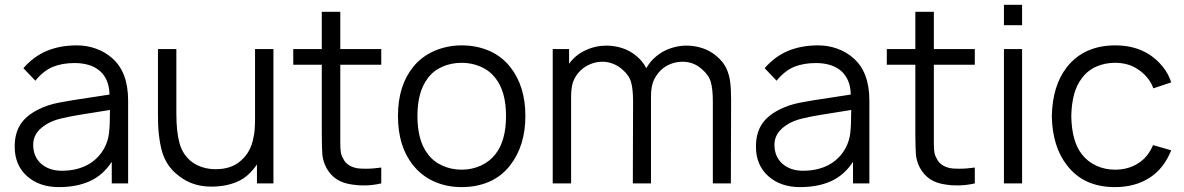

<svg xmlns="http://www.w3.org/2000/svg" viewBox="-20 -768 4960 804"><path d="M448 0V-90.5Q411.5 -34.5 356.5 -9.5Q301.5 15.5 226 15.5Q145 15.5 93 -30.5Q41.5 -77 41.5 -154Q41.5 -208.5 65 -246Q88.5 -283.5 140.5 -309.5Q177.5 -328.5 225.5 -338Q274 -347.5 363.5 -360.5L438.5 -372Q438 -405 427.5 -429.8Q417 -454.5 398 -471Q379 -487.5 352.2 -495.8Q325.5 -504 292.5 -504Q241.5 -504 202.5 -488.5Q162.5 -472.5 128 -430L78 -482.5Q121.5 -532.5 176.8 -555.2Q232 -578 302 -578Q344 -578 382.2 -564.2Q420.5 -550.5 449 -525Q516.5 -467 516.5 -347V0ZM440.5 -307.5Q362 -295.5 313.5 -287.2Q265 -279 246 -274Q190 -263 154 -233Q119 -204 119 -161.5Q119 -112.5 152 -82.5Q186 -53 238.5 -53Q300.5 -53 346.2 -77.5Q392 -102 417.5 -149Q433 -179 436.5 -211Q438.5 -227.5 439.5 -251.5Q440.5 -275.5 440.5 -307.5Z M1125 -562.5V0H1056V-79Q1044.5 -62.5 1029 -46Q1002 -17.5 965 -3.5Q928 10.5 888.5 12.5Q884.5 13 879 13.2Q873.5 13.5 865.5 13.5Q785 13.5 729 -31.5Q676 -71 658 -135.5Q640.5 -200 641.5 -289.5V-562.5H718.5V-291.5Q718.5 -216 732 -167.5Q745.5 -119 784 -89.5Q826.5 -59.5 883 -59.5Q950 -59.5 989.5 -96Q1030.5 -131.5 1041.5 -192.5Q1045 -207 1046.5 -227.2Q1048 -247.5 1048 -273V-562.5Z M1405 -206.5V-168.5Q1405 -146 1407 -131.8Q1409 -117.5 1416.5 -105Q1424.5 -86.5 1442.8 -75.5Q1461 -64.5 1484 -62.5Q1489 -62 1496 -61.8Q1503 -61.5 1513 -61.5Q1528.5 -61.5 1544.2 -62.8Q1560 -64 1576.5 -66.5V0Q1540 8.5 1502.5 8.5Q1476.5 8.5 1456 5Q1417 0 1390.5 -17Q1364 -34 1346.5 -65.5Q1333 -92 1330 -118.5Q1329 -132.5 1328.2 -153.8Q1327.5 -175 1327.5 -204V-497H1208V-562.5H1327.5V-718.5H1405V-562.5H1576.5V-497H1405Z M1710 -76Q1646.5 -154.5 1646.5 -282.5Q1646.5 -409 1710 -487.5Q1727 -509 1749.5 -526Q1772 -543 1798.2 -554.5Q1824.5 -566 1853.5 -572Q1882.5 -578 1913.5 -578Q1975.5 -578 2028 -555.5Q2080.5 -533 2116.5 -487.5Q2180 -407.5 2180 -282.5Q2180 -158 2116.5 -76Q2080.5 -29.5 2028.5 -7Q1976.5 15.5 1913.5 15.5Q1850.5 15.5 1798.2 -7.8Q1746 -31 1710 -76ZM2055 -440.5Q2031 -472 1993.5 -488.5Q1956 -505 1913.5 -505Q1869.5 -505 1832 -488.5Q1794.5 -472 1771.5 -440.5Q1728 -384 1728 -282.5Q1728 -179 1771.5 -123Q1794.5 -91.5 1832.2 -74.5Q1870 -57.5 1913.5 -57.5Q1956 -57.5 1993.5 -74.5Q2031 -91.5 2055 -123Q2099 -179 2099 -282.5Q2099 -384.5 2055 -440.5Z M3041.5 -346 3040.5 0H2965V-342.5Q2965 -395 2956.5 -424.5Q2948 -454 2919.5 -478Q2885 -509.5 2838 -509.5Q2808 -509.5 2781 -497Q2754 -484.5 2736 -461.5Q2718.5 -439.5 2712.2 -416.5Q2706 -393.5 2706 -362.5V-346V0H2630L2631 -342.5Q2631 -395 2622.5 -424.5Q2614 -453.5 2585 -478Q2568.5 -492.5 2547 -501Q2525.5 -509.5 2502.5 -509.5Q2473.5 -509.5 2446.5 -497Q2419.5 -484.5 2400.5 -461.5Q2383 -439.5 2377.2 -416.5Q2371.5 -393.5 2371.5 -362.5V0H2294.5V-562.5H2363V-501Q2389 -537.5 2431 -557Q2473 -577 2519.5 -577Q2552.5 -577 2584.8 -566.8Q2617 -556.5 2642.5 -535.5Q2672 -512 2686 -482.5L2695.5 -497Q2708.5 -515.5 2726 -530.5Q2743.5 -545.5 2764.2 -555.8Q2785 -566 2808 -571.5Q2831 -577 2855 -577Q2888 -577 2920 -566.8Q2952 -556.5 2977.5 -535.5Q3007.5 -511 3020.5 -484Q3033.5 -457 3037.5 -426Q3039.5 -411 3040.5 -391.2Q3041.5 -371.5 3041.5 -346Z M3552 0V-90.5Q3515.5 -34.5 3460.5 -9.5Q3405.5 15.5 3330 15.5Q3249 15.5 3197 -30.5Q3145.5 -77 3145.5 -154Q3145.5 -208.5 3169 -246Q3192.5 -283.5 3244.5 -309.5Q3281.5 -328.5 3329.5 -338Q3378 -347.5 3467.5 -360.5L3542.5 -372Q3542 -405 3531.5 -429.8Q3521 -454.5 3502 -471Q3483 -487.5 3456.2 -495.8Q3429.5 -504 3396.5 -504Q3345.5 -504 3306.5 -488.5Q3266.5 -472.5 3232 -430L3182 -482.5Q3225.5 -532.5 3280.8 -555.2Q3336 -578 3406 -578Q3448 -578 3486.2 -564.2Q3524.5 -550.5 3553 -525Q3620.5 -467 3620.5 -347V0ZM3544.5 -307.5Q3466 -295.5 3417.5 -287.2Q3369 -279 3350 -274Q3294 -263 3258 -233Q3223 -204 3223 -161.5Q3223 -112.5 3256 -82.5Q3290 -53 3342.5 -53Q3404.5 -53 3450.2 -77.5Q3496 -102 3521.5 -149Q3537 -179 3540.5 -211Q3542.5 -227.5 3543.5 -251.5Q3544.5 -275.5 3544.5 -307.5Z M3890.5 -206.5V-168.5Q3890.5 -146 3892.5 -131.8Q3894.5 -117.5 3902 -105Q3910 -86.5 3928.2 -75.5Q3946.5 -64.5 3969.5 -62.5Q3974.5 -62 3981.5 -61.8Q3988.5 -61.5 3998.5 -61.5Q4014 -61.5 4029.8 -62.8Q4045.5 -64 4062 -66.5V0Q4025.5 8.5 3988 8.5Q3962 8.5 3941.5 5Q3902.5 0 3876 -17Q3849.5 -34 3832 -65.5Q3818.5 -92 3815.5 -118.5Q3814.5 -132.5 3813.8 -153.8Q3813 -175 3813 -204V-497H3693.5V-562.5H3813V-718.5H3890.5V-562.5H4062V-497H3890.5Z M4260 -748V-662.5H4184V-748ZM4260 -562.5V0H4184V-562.5Z M4809.5 -398Q4801.5 -422 4784.2 -442.8Q4767 -463.5 4746 -477Q4706 -505 4649 -505Q4606.5 -505 4570 -488.8Q4533.5 -472.5 4509.5 -439.5Q4468 -386 4466 -281Q4468 -176.5 4509.5 -123Q4533.5 -91.5 4570 -74.5Q4606.5 -57.5 4649 -57.5Q4706.5 -57.5 4748 -85.5Q4786.5 -109.5 4808.5 -160.5L4884.5 -138.5Q4853.5 -62.5 4796 -25Q4734.5 15.5 4649 15.5Q4517.5 15.5 4448 -76Q4387 -153.5 4384.5 -281Q4387 -410 4448 -487.5Q4520 -578 4650.5 -578Q4731 -578 4790 -541.5Q4823 -520.5 4848 -490Q4873 -459.5 4884.5 -423Z"/></svg>

Font: Russisch Sans
Style: Regular
Weight: 400
Designer: Michael Sharanda (font) & Cristiano Sobral (main changes)
Foundry: Michael Sharanda
Version: Version 2.00;October 25, 2020;FontCreator 13.0.0.2681 64-bit